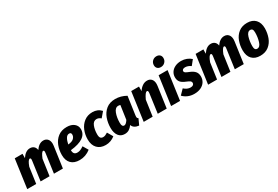

<svg xmlns="http://www.w3.org/2000/svg" viewBox="76 -1949 4497 3101"><g transform="rotate(-30 2324.0 -399.0)"><path d="M729 -427Q729 -409 726 -391L671 0H504L553 -356Q555 -374 555 -379Q555 -407 537 -407Q521 -407 503.5 -380.5Q486 -354 465 -302L422 0H255L304 -356Q306 -374 306 -378Q306 -407 288 -407Q255 -407 215 -297L173 0H6L80 -532H225L224 -452Q289 -551 371 -551Q415 -551 442.5 -527Q470 -503 477 -458Q505 -501 542 -526Q579 -551 621 -551Q671 -551 700 -518Q729 -485 729 -427Z M1242 -405Q1242 -225 931 -192V-191Q931 -146 950 -126Q969 -106 1005 -106Q1034 -106 1061.5 -117Q1089 -128 1125 -153L1183 -55Q1090 18 977 18Q875 18 820 -38Q765 -94 765 -197Q765 -288 796 -368.5Q827 -449 892.5 -500Q958 -551 1057 -551Q1143 -551 1192.5 -510Q1242 -469 1242 -405ZM1077 -400Q1077 -439 1039 -439Q1001 -439 976.5 -397.5Q952 -356 940 -293Q1013 -299 1045 -329.5Q1077 -360 1077 -400Z M1698 -482 1618 -388Q1581 -421 1540 -421Q1480 -421 1453 -354Q1426 -287 1426 -201Q1426 -152 1442.5 -133Q1459 -114 1490 -114Q1511 -114 1530.5 -122Q1550 -130 1577 -147L1637 -44Q1559 18 1463 18Q1364 18 1308 -41.5Q1252 -101 1252 -206Q1252 -294 1284 -373Q1316 -452 1380.5 -501.5Q1445 -551 1536 -551Q1635 -551 1698 -482Z M2163 -496 2115 -159Q2113 -139 2113 -132Q2113 -118 2118 -109.5Q2123 -101 2135 -95L2085 15Q2040 11 2007.5 -9Q1975 -29 1963 -66Q1934 -25 1899.5 -3.5Q1865 18 1819 18Q1745 18 1705 -35.5Q1665 -89 1665 -182Q1665 -275 1695 -359Q1725 -443 1791.5 -497Q1858 -551 1961 -551Q2066 -551 2163 -496ZM1835 -180Q1835 -139 1846 -122.5Q1857 -106 1877 -106Q1912 -106 1951 -168L1988 -425Q1968 -431 1950 -431Q1893 -431 1864 -354.5Q1835 -278 1835 -180Z M2665 -426Q2665 -410 2662 -390L2607 0H2440L2489 -356Q2490 -363 2490 -375Q2490 -404 2471 -404Q2453 -404 2433 -377Q2413 -350 2387 -295L2345 0H2178L2252 -532H2397L2396 -447Q2427 -495 2468 -523Q2509 -551 2556 -551Q2607 -551 2636 -518Q2665 -485 2665 -426Z M2856 0H2689L2763 -532H2930ZM2777 -709Q2777 -755 2808 -785.5Q2839 -816 2884 -816Q2924 -816 2947 -793.5Q2970 -771 2970 -734Q2970 -688 2939 -657.5Q2908 -627 2863 -627Q2823 -627 2800 -649.5Q2777 -672 2777 -709Z M3373 -482 3301 -392Q3249 -430 3196 -430Q3169 -430 3154 -419Q3139 -408 3139 -390Q3139 -372 3156.5 -359.5Q3174 -347 3228 -326Q3287 -302 3316.5 -266.5Q3346 -231 3346 -174Q3346 -119 3318.5 -75.5Q3291 -32 3239 -7Q3187 18 3116 18Q3052 18 2998.5 -5Q2945 -28 2909 -67L2994 -154Q3051 -102 3114 -102Q3145 -102 3162 -115.5Q3179 -129 3179 -151Q3179 -173 3161.5 -187Q3144 -201 3092 -222Q3031 -246 3002.5 -280Q2974 -314 2974 -370Q2974 -421 3000.5 -462Q3027 -503 3076.5 -527Q3126 -551 3190 -551Q3244 -551 3291.5 -532.5Q3339 -514 3373 -482Z M4102 -427Q4102 -409 4099 -391L4044 0H3877L3926 -356Q3928 -374 3928 -379Q3928 -407 3910 -407Q3894 -407 3876.5 -380.5Q3859 -354 3838 -302L3795 0H3628L3677 -356Q3679 -374 3679 -378Q3679 -407 3661 -407Q3628 -407 3588 -297L3546 0H3379L3453 -532H3598L3597 -452Q3662 -551 3744 -551Q3788 -551 3815.5 -527Q3843 -503 3850 -458Q3878 -501 3915 -526Q3952 -551 3994 -551Q4044 -551 4073 -518Q4102 -485 4102 -427Z M4139 -201Q4139 -291 4168.5 -371Q4198 -451 4261.5 -501Q4325 -551 4421 -551Q4519 -551 4574 -493.5Q4629 -436 4629 -331Q4628 -241 4598.5 -161.5Q4569 -82 4505.5 -32Q4442 18 4346 18Q4248 18 4193.5 -39Q4139 -96 4139 -201ZM4459 -350Q4459 -391 4447 -408.5Q4435 -426 4409 -426Q4356 -426 4332 -348Q4308 -270 4308 -183Q4308 -142 4320.5 -124Q4333 -106 4358 -106Q4411 -106 4435 -184.5Q4459 -263 4459 -350Z"/></g></svg>

Font: Fira Sans Condensed ExtraBold
Style: Italic
Weight: 800
Width: 3
Italic angle: -8°
Designer: bBox Type GmbH & Carrois Corporate GbR & Edenspiekermann AG
Foundry: bBox Type GmbH & Carrois Corporate GbR & Edenspiekermann AG
Version: Version 4.301